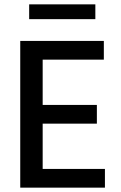

<svg xmlns="http://www.w3.org/2000/svg" viewBox="-20 -862 554 882"><path d="M418 -774H114V-842H418ZM462 0H73V-674H457V-588H176V-380H425V-294H176V-86H462Z"/></svg>

Font: Hind Kochi Medium
Style: Regular
Weight: 500
Designer: Dhruvi Tolia
Foundry: Indian Type Foundry
Version: Version 0.702;PS 1.0;hotconv 1.0.81;makeotf.lib2.5.63406